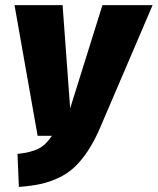

<svg xmlns="http://www.w3.org/2000/svg" viewBox="-20 -716 620 755"><path d="M580.1 -695.8 375 -216.8Q352.1 -163.1 326.4 -124Q300.8 -85 273.2 -59.1Q245.6 -33.2 210.7 -16.8Q175.8 -0.5 139.2 7.6Q102.5 15.6 54.2 19L48.8 -110.8Q101.1 -116.2 130.9 -131.1Q160.6 -146 184.1 -182.1H127.9L37.1 -695.8H226.1L255.9 -290L382.8 -695.8Z"/></svg>

Font: Fira Sans Compressed Heavy
Style: Italic
Weight: 900
Width: 3
Italic angle: -8°
Designer: Carrois Corporate & Edenspiekermann AG
Foundry: Carrois Corporate GbR & Edenspiekermann AG
Version: Version 4.203;PS 004.203;hotconv 1.0.88;makeotf.lib2.5.64775